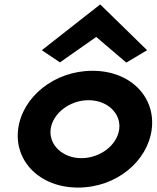

<svg xmlns="http://www.w3.org/2000/svg" viewBox="-20 -825 708 868"><path d="M169 -598 251 -543 415 -658 551 -542 645 -598 433 -805ZM209 -241C218 -312 295 -372 380 -372C466 -372 528 -312 519 -241C510 -170 434 -110 348 -110C263 -110 200 -170 209 -241ZM62 -241C44 -97 159 23 333 23C507 23 648 -97 666 -241C684 -385 572 -505 398 -505C224 -505 80 -385 62 -241Z"/></svg>

Font: Bluebird
Style: SfBdExtObl
Weight: 700
Designer: Jasper
Foundry: Cannot Into Space Fonts
Version: Version 0.98